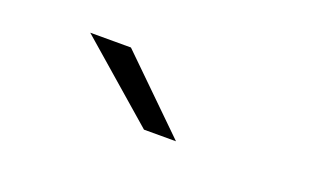

<svg xmlns="http://www.w3.org/2000/svg" viewBox="-33 -747 566 344"><g transform="rotate(20 250.0 -575.0)"><path d="M97.2 -640.1H174.8L308.1 -509.8H247.1Z"/></g></svg>

Font: CMU Sans Serif
Style: Medium
Weight: 500
Version: Version 0.7.0